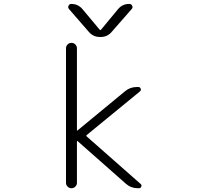

<svg xmlns="http://www.w3.org/2000/svg" viewBox="-20 -995 1040 993"><path d="M590.8 -948.2Q613.3 -974.6 647.5 -974.6H649.4Q659.2 -974.6 663.6 -965.3Q668 -956.1 661.1 -948.2L557.6 -830.1Q535.2 -803.7 501 -803.7H497.1Q461.9 -803.7 439.5 -830.1L336.9 -948.2Q330.1 -956.1 334.5 -965.3Q338.9 -974.6 348.6 -974.6Q383.8 -974.6 406.2 -948.2L496.1 -840.8Q499 -837.9 502 -840.8ZM377.9 -322.3Q377.9 -317.4 380.9 -320.3L626 -522.5Q652.3 -544.9 686.5 -544.9H696.3Q704.1 -544.9 707.5 -536.6Q710.9 -528.3 704.1 -522.5L427.7 -295.9Q424.8 -293 427.7 -290L707 -43.9Q711.9 -40 711.9 -35.2Q711.9 -32.2 710.9 -30.3Q708 -21.5 698.2 -21.5H692.4Q657.2 -21.5 630.9 -44.9L380.9 -265.6Q379.9 -266.6 378.9 -266.1Q377.9 -265.6 377.9 -263.7V-49.8Q377.9 -38.1 369.6 -29.8Q361.3 -21.5 349.6 -21.5Q337.9 -21.5 329.6 -29.8Q321.3 -38.1 321.3 -49.8V-745.1Q321.3 -756.8 329.6 -765.1Q337.9 -773.4 349.6 -773.4Q361.3 -773.4 369.6 -765.1Q377.9 -756.8 377.9 -745.1Z"/></svg>

Font: Gen Jyuu Gothic L Monospace Light
Style: Regular
Weight: 300
Designer: [Source Han Sans]
Ryoko NISHIZUKA  (kana & ideographs); Paul D. Hunt (Latin, Greek & Cyrillic); Wenlong ZHANG  (bopomofo
Version: Version 1.002.20150607